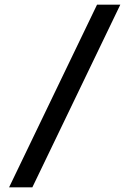

<svg xmlns="http://www.w3.org/2000/svg" viewBox="-20 -720 572 825"><path d="M497 -700 119 85H19L397 -700Z"/></svg>

Font: Cabin
Style: Regular
Weight: 400
Designer: Pablo Impallari
Foundry: Pablo Impallari
Version: Version 1.007